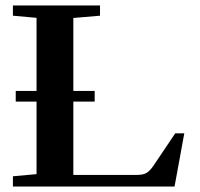

<svg xmlns="http://www.w3.org/2000/svg" viewBox="-20 -683 732 703"><path d="M27.3 0V-37.6L113.8 -45.4V-311H37.6V-350.1H113.8V-617.7L27.3 -625.5V-663.1H346.2V-625.5L248.5 -617.2V-350.1H326.7V-311H248.5V-42.5H480.5Q503.4 -42.5 515.9 -49.6Q528.3 -56.6 541.5 -75.7L621.6 -194.8H654.8L619.1 0Z"/></svg>

Font: Elstob 8pt SemiBold
Style: Regular
Weight: 600
Designer: Peter S. Baker
Version: Version 1.015